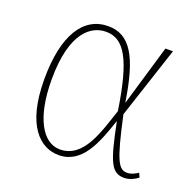

<svg xmlns="http://www.w3.org/2000/svg" viewBox="-103 -649 781 767"><g transform="rotate(20 288.0 -266.0)"><path d="M221 10C320 10 359 -94 393 -196H394C427 -32 444 6 498 6C519 6 541 -4 556 -16L548 -34C535 -25 519 -17 503 -17C467 -17 450 -42 409 -232L509 -536H477L401 -279H400C372 -463 326 -542 233 -542C127 -542 64 -443 64 -256C64 -57 143 10 221 10ZM218 -13C145 -13 92 -102 92 -265C92 -467 170 -518 232 -518C309 -518 352 -447 384 -236C351 -138 319 -13 218 -13Z"/></g></svg>

Font: Noto Serif SemiCondensed Thin
Style: Regular
Weight: 100
Width: 4
Designer: Monotype Design Team
Foundry: Monotype Imaging Inc.
Version: Version 2.015